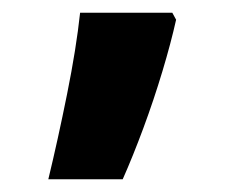

<svg xmlns="http://www.w3.org/2000/svg" viewBox="-20 -154 360 302"><path d="M251 -134 257 -123Q249 -87 235.5 -42Q222 3 205.5 47.5Q189 92 173 128H56Q71 66 85.5 -6Q100 -78 106 -134Z"/></svg>

Font: Noto Sans Kannada SemiCondensed ExtraBold
Style: Regular
Weight: 800
Width: 4
Designer: Jelle Bosma - Monotype Design Team
Foundry: Monotype Imaging Inc.
Version: Version 2.005; ttfautohint (v1.8.4.7-5d5b)